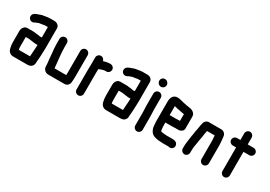

<svg xmlns="http://www.w3.org/2000/svg" viewBox="19 -1584 3625 2576"><g transform="rotate(30 1831.5 -295.5)"><path d="M166 -87C165 -92 165 -96 165 -101V-248H211C215 -248 219 -248 223 -247L242 -245C273 -242 303 -234 336 -234C343 -234 349 -234 355 -235C354 -222 354 -210 354 -198C350 -146 348 -99 344 -52H171C167 -64 166 -74 166 -87ZM344 -349H325C320 -350 314 -351 307 -353C290 -355 274 -357 257 -359L237 -362C228 -363 219 -363 210 -363H125C110 -363 96 -359 85 -350C63 -333 50 -308 50 -273V-101C50 -70 54 -40 61 -14C69 29 100 63 150 63H360C397 63 422 57 440 34C455 14 458 0 458 -27C458 -31 458 -36 459 -43C462 -77 465 -102 466 -139C467 -174 470 -216 470 -252V-556C470 -599 433 -627 391 -627H321C287 -627 257 -619 227 -615C201 -612 178 -602 157 -594C125 -584 90 -570 82 -536C70 -486 125 -446 168 -474C170 -475 176 -480 178 -480C183 -482 189 -484 195 -486C210 -491 225 -501 244 -501C266 -506 290 -507 313 -512H355V-351C352 -351 348 -350 344 -349Z M569 -454V-386C569 -353 572 -318 574 -285C576 -267 581 -232 581 -214C582 -204 583 -194 584 -183L586 -153C588 -123 595 -99 595 -71V-56C595 -46 596 -37 597 -30C602 7 636 38 678 38H930C973 38 1003 2 1003 -39C1003 -64 1008 -90 1007 -118V-452C1007 -483 980 -510 949 -510C918 -510 892 -483 892 -452V-116C892 -106 892 -97 891 -90V-83C891 -80 891 -78 890 -77H710V-78C707 -116 701 -153 698 -193C694 -247 685 -304 685 -360C684 -369 684 -377 684 -386V-454C684 -485 658 -511 627 -511C596 -511 569 -485 569 -454Z M1390 -446C1390 -477 1364 -503 1333 -503H1303C1277 -501 1250 -494 1227 -486C1226 -485 1225 -485 1224 -485C1220 -510 1196 -534 1167 -534C1135 -534 1109 -508 1109 -476V-374C1109 -351 1107 -318 1107 -293V21C1107 52 1134 78 1165 78C1196 78 1222 52 1222 21V-295C1222 -317 1224 -340 1224 -361L1225 -362C1240 -370 1263 -377 1281 -382C1290 -384 1299 -388 1309 -388H1333C1364 -388 1390 -415 1390 -446Z M1606 -87C1605 -92 1605 -96 1605 -101V-248H1651C1655 -248 1659 -248 1663 -247L1682 -245C1713 -242 1743 -234 1776 -234C1783 -234 1789 -234 1795 -235C1794 -222 1794 -210 1794 -198C1790 -146 1788 -99 1784 -52H1611C1607 -64 1606 -74 1606 -87ZM1784 -349H1765C1760 -350 1754 -351 1747 -353C1730 -355 1714 -357 1697 -359L1677 -362C1668 -363 1659 -363 1650 -363H1565C1550 -363 1536 -359 1525 -350C1503 -333 1490 -308 1490 -273V-101C1490 -70 1494 -40 1501 -14C1509 29 1540 63 1590 63H1800C1837 63 1862 57 1880 34C1895 14 1898 0 1898 -27C1898 -31 1898 -36 1899 -43C1902 -77 1905 -102 1906 -139C1907 -174 1910 -216 1910 -252V-556C1910 -599 1873 -627 1831 -627H1761C1727 -627 1697 -619 1667 -615C1641 -612 1618 -602 1597 -594C1565 -584 1530 -570 1522 -536C1510 -486 1565 -446 1608 -474C1610 -475 1616 -480 1618 -480C1623 -482 1629 -484 1635 -486C1650 -491 1665 -501 1684 -501C1706 -506 1730 -507 1753 -512H1795V-351C1792 -351 1788 -350 1784 -349Z M2027 -448V-265C2027 -217 2033 -168 2031 -122V45C2031 76 2058 103 2089 103C2120 103 2146 76 2146 45V-121C2148 -168 2142 -217 2142 -265V-448C2142 -479 2116 -505 2085 -505C2054 -505 2027 -479 2027 -448ZM2009 -637C2009 -605 2037 -576 2069 -576C2101 -576 2127 -602 2127 -634C2127 -666 2098 -694 2066 -694C2034 -694 2009 -669 2009 -637Z M2452 -306H2361V-445C2378 -441 2397 -436 2414 -432L2438 -428C2458 -424 2477 -419 2497 -416L2514 -414C2516 -413 2518 -413 2520 -413V-308H2514C2501 -308 2467 -306 2452 -306ZM2514 -193H2567C2580 -193 2595 -199 2611 -210C2627 -221 2635 -236 2635 -257V-441C2633 -496 2585 -522 2531 -527L2514 -530L2498 -532C2479 -535 2457 -541 2435 -545C2404 -552 2375 -564 2338 -564C2273 -564 2246 -514 2246 -449V-142C2246 -114 2252 -86 2252 -61C2254 -44 2263 -22 2270 -8C2288 28 2320 50 2366 57C2387 62 2408 65 2433 65H2440C2448 66 2456 67 2463 67H2558L2565 69C2616 82 2654 29 2629 -15C2615 -39 2590 -48 2555 -48H2463C2454 -48 2443 -50 2432 -50C2426 -50 2409 -52 2404 -53C2397 -53 2381 -57 2376 -59H2373V-60C2372 -62 2367 -70 2367 -75C2364 -96 2361 -117 2361 -143V-191H2452C2467 -191 2500 -193 2514 -193Z M2852 -7V-34C2852 -39 2852 -46 2853 -57C2853 -92 2860 -118 2865 -151C2871 -209 2888 -264 2892 -320L2894 -332C2896 -340 2898 -347 2899 -354L2901 -366C2901 -367 2901 -369 2902 -372H3020L3022 -348C3023 -331 3026 -311 3026 -292V-8C3026 23 3052 50 3083 50C3114 50 3141 23 3141 -8V-291C3141 -331 3135 -372 3131 -408C3129 -438 3122 -455 3103 -470C3086 -484 3073 -487 3047 -487H2890C2883 -487 2877 -487 2872 -488C2841 -490 2813 -470 2802 -447C2796 -434 2795 -421 2792 -407C2788 -393 2786 -386 2785 -371C2783 -359 2779 -345 2778 -331L2776 -321C2774 -313 2772 -303 2770 -292C2764 -248 2757 -208 2750 -165C2745 -122 2737 -82 2737 -34V-7C2737 24 2764 51 2795 51C2826 51 2852 24 2852 -7Z M3350 -594V-491H3298C3267 -491 3240 -465 3240 -434C3240 -403 3267 -376 3298 -376H3350V-8C3350 23 3377 49 3408 49C3439 49 3465 23 3465 -8V-374H3556C3587 -374 3614 -401 3614 -432C3614 -463 3587 -489 3556 -489H3465V-594C3465 -625 3439 -652 3408 -652C3377 -652 3350 -625 3350 -594Z"/></g></svg>

Font: Electronic
Style: UltHv
Weight: 900
Version: Version 1.011